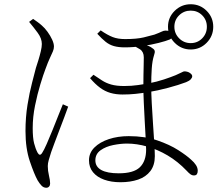

<svg xmlns="http://www.w3.org/2000/svg" viewBox="-20 -828 1040 904"><path d="M547 30Q504 30 470.5 18Q437 6 418 -17Q399 -40 399 -73Q399 -108 424.5 -133.5Q450 -159 492.5 -173Q535 -187 586 -187Q662 -187 720.5 -167Q779 -147 819.5 -121Q860 -95 880 -76Q894 -64 902.5 -51Q911 -38 911 -24Q911 -14 907 -8Q903 -2 893 -2Q884 -2 876 -8Q868 -14 859 -24Q817 -68 769.5 -96Q722 -124 673 -138Q624 -152 578 -152Q548 -152 513 -145Q478 -138 453.5 -120.5Q429 -103 429 -73Q429 -43 457 -27.5Q485 -12 539 -12Q609 -12 638.5 -40.5Q668 -69 668 -124Q668 -139 666 -175Q664 -211 661.5 -256Q659 -301 657 -345.5Q655 -390 655 -423Q655 -449 655.5 -475Q656 -501 656.5 -523Q657 -545 657 -558Q657 -584 639 -596Q621 -608 606 -612L635 -625Q650 -622 661 -618.5Q672 -615 681 -611Q690 -607 699 -600Q707 -595 708.5 -588Q710 -581 705 -567Q697 -542 694.5 -505.5Q692 -469 692 -422Q692 -390 694.5 -342Q697 -294 700.5 -244Q704 -194 706.5 -153Q709 -112 709 -93Q709 -50 688 -22.5Q667 5 630.5 17.5Q594 30 547 30ZM198 56Q185 56 175.5 46Q166 36 157 21Q141 -8 120.5 -68.5Q100 -129 100 -211Q100 -276 109.5 -334.5Q119 -393 131 -438.5Q143 -484 149 -508Q154 -523 160.5 -544Q167 -565 172 -586Q177 -607 177 -621Q177 -647 157.5 -673.5Q138 -700 117 -725L136 -739Q146 -732 156.5 -724.5Q167 -717 177 -708Q191 -696 204 -678Q217 -660 225.5 -641.5Q234 -623 234 -609Q234 -598 229 -586Q224 -574 215 -555Q206 -536 194 -503Q184 -477 170 -431Q156 -385 145 -331Q134 -277 134 -225Q134 -179 140.5 -153.5Q147 -128 157 -109Q162 -100 167.5 -99.5Q173 -99 179 -109Q187 -121 200 -150.5Q213 -180 227.5 -216Q242 -252 255 -285Q268 -318 276 -337L301 -326Q294 -306 282.5 -275.5Q271 -245 258.5 -212.5Q246 -180 236 -153Q226 -126 221 -112Q214 -90 209.5 -74.5Q205 -59 205 -46Q205 -24 210.5 -1.5Q216 21 216 36Q216 45 211 50.5Q206 56 198 56ZM557 -383Q526 -383 500 -390.5Q474 -398 451 -415Q428 -432 404 -460L420 -476Q441 -462 460 -449.5Q479 -437 503.5 -430Q528 -423 565 -423Q599 -423 630 -427.5Q661 -432 678 -435Q719 -443 752 -454Q785 -465 807 -474Q828 -483 836 -487.5Q844 -492 848 -492Q854 -492 860.5 -490.5Q867 -489 872.5 -485.5Q878 -482 881.5 -478Q885 -474 885 -469Q885 -462 878 -454.5Q871 -447 856 -441Q822 -428 771.5 -414.5Q721 -401 677 -394Q646 -389 617.5 -386Q589 -383 557 -383ZM567 -605Q538 -605 516.5 -611Q495 -617 477 -631.5Q459 -646 438 -669L454 -685Q486 -663 510.5 -653.5Q535 -644 569 -644Q624 -644 657 -652Q690 -660 707 -665Q731 -674 741 -679Q751 -684 759 -684Q776 -684 786 -679.5Q796 -675 796 -664Q796 -658 791.5 -652Q787 -646 779 -642Q762 -635 727 -626Q692 -617 650 -611Q608 -605 567 -605ZM878 -595Q834 -595 802.5 -626.5Q771 -658 771 -702Q771 -746 802.5 -777Q834 -808 878 -808Q922 -808 953 -777Q984 -746 984 -702Q984 -658 953 -626.5Q922 -595 878 -595ZM878 -625Q910 -625 932 -647.5Q954 -670 954 -702Q954 -734 932 -756Q910 -778 878 -778Q846 -778 823.5 -756Q801 -734 801 -702Q801 -670 823.5 -647.5Q846 -625 878 -625Z"/></svg>

Font: Noto Serif JP ExtraLight ExtraLight
Style: Regular
Weight: 250
Version: Version 2.003-H1;hotconv 1.1.1;makeotfexe 2.6.0